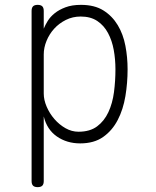

<svg xmlns="http://www.w3.org/2000/svg" viewBox="-20 -580 640 790"><path d="M135 -560Q148 -560 154 -554Q160 -548 160 -535V-462Q166 -477 176.5 -494Q187 -511 205 -525.5Q223 -540 249.5 -550Q276 -560 313 -560Q369 -560 405.5 -537Q442 -514 464.5 -476.5Q487 -439 496 -391.5Q505 -344 505 -295Q505 -239 496 -184.5Q487 -130 464.5 -86.5Q442 -43 404.5 -16.5Q367 10 310 10Q255 10 214 -18.5Q173 -47 160 -101V165Q160 178 154 184Q148 190 135 190Q122 190 116 184Q110 178 110 165V-535Q110 -548 116 -554Q122 -560 135 -560ZM312 -512Q279 -512 251 -498Q223 -484 203 -462Q183 -440 171.5 -412Q160 -384 160 -356V-195Q160 -169 172 -141Q184 -113 204 -90Q224 -67 249.5 -52.5Q275 -38 303 -38Q350 -38 379.5 -60Q409 -82 426 -118.5Q443 -155 449 -201Q455 -247 455 -295Q455 -336 448 -374.5Q441 -413 424.5 -444Q408 -475 380.5 -493.5Q353 -512 312 -512Z"/></svg>

Font: Maple Mono Thin
Style: Regular
Weight: 250
Monospace: yes
Designer: subframe7536
Version: Version 7.000